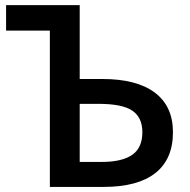

<svg xmlns="http://www.w3.org/2000/svg" viewBox="-20 -734 747 754"><path d="M659.2 -214.8Q659.2 -108.9 590.1 -54.4Q521 0 387.2 0H175.8V-613.8H3.9V-713.9H293V-423.8H381.8Q516.6 -423.8 587.9 -370.4Q659.2 -316.9 659.2 -214.8ZM293 -98.1H379.9Q458.5 -98.1 498.8 -125.7Q539.1 -153.3 539.1 -214.8Q539.1 -272.5 499.8 -299.3Q460.4 -326.2 367.2 -326.2H293Z"/></svg>

Font: JBL Sans
Style: Semibold
Weight: 600
Version: Version 1.10